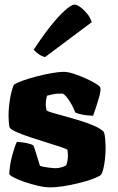

<svg xmlns="http://www.w3.org/2000/svg" viewBox="-20 -811 509 831"><path d="M199 0Q174 0 144 -7Q114 -14 86.5 -23.5Q59 -33 40.5 -42.5Q22 -52 20 -58Q22 -98 32.5 -137Q43 -176 53 -197Q76 -196 96.5 -191.5Q117 -187 125 -181Q131 -165 138.5 -140Q146 -115 153 -93Q165 -89 188 -86Q211 -83 220 -83Q228 -83 240.5 -85.5Q253 -88 266 -95Q269 -101 271.5 -113Q274 -125 274 -138Q274 -146 273 -153.5Q272 -161 272 -162Q269 -166 244 -174.5Q219 -183 183 -194Q147 -205 111 -217Q75 -229 49.5 -240.5Q24 -252 21 -261Q19 -269 18 -284.5Q17 -300 17 -310Q17 -345 23.5 -383.5Q30 -422 40 -444Q51 -452 77 -461.5Q103 -471 135.5 -479.5Q168 -488 200.5 -494Q233 -500 258 -500Q274 -500 300 -491.5Q326 -483 352.5 -471Q379 -459 397 -447.5Q415 -436 415 -430Q416 -416 410 -394Q404 -372 396.5 -349.5Q389 -327 383 -310Q353 -311 333.5 -315.5Q314 -320 306 -324Q293 -357 275.5 -381.5Q258 -406 249 -406Q237 -406 228 -405.5Q219 -405 209.5 -403Q200 -401 184 -397Q180 -385 179 -375.5Q178 -366 178 -358Q178 -351 179 -346Q180 -341 182 -333Q186 -329 208.5 -322.5Q231 -316 264 -307Q297 -298 331 -287.5Q365 -277 392 -264.5Q419 -252 430 -239Q434 -228 435.5 -207Q437 -186 437 -170Q437 -137 431.5 -102Q426 -67 417 -54Q405 -45 378.5 -35.5Q352 -26 319 -18Q286 -10 254 -5Q222 0 199 0ZM175 -564Q159 -568 145.5 -578Q132 -588 126 -596Q163 -653 198 -697Q233 -741 261 -766Q289 -791 303 -791Q313 -791 328 -780Q343 -769 357 -752Q371 -735 377 -715Z"/></svg>

Font: Texturina 12pt Black
Style: Regular
Weight: 900
Designer: Guillermo Torres Carreño
Foundry: Omnibus-Type
Version: Version 1.002